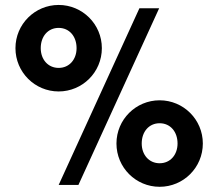

<svg xmlns="http://www.w3.org/2000/svg" viewBox="-20 -736 869 764"><path d="M213.4 0H292L613.3 -703.1H534.7ZM41.5 -544.4C41.5 -448.7 118.7 -372.1 213.4 -372.1C308.1 -372.1 385.3 -448.7 385.3 -544.4C385.3 -639.6 308.1 -716.3 213.4 -716.3C118.7 -716.3 41.5 -639.6 41.5 -544.4ZM142.1 -544.4C142.1 -591.3 170.9 -625 213.4 -625C255.9 -625 284.7 -591.3 284.7 -544.4C284.7 -499.5 255.9 -465.8 213.4 -465.8C170.9 -465.8 142.1 -499.5 142.1 -544.4ZM443.4 -165C443.4 -69.3 520.5 7.3 615.2 7.3C710 7.3 787.1 -69.3 787.1 -165C787.1 -260.3 710 -336.9 615.2 -336.9C520.5 -336.9 443.4 -260.3 443.4 -165ZM543.9 -165C543.9 -211.9 572.8 -245.6 615.2 -245.6C657.7 -245.6 686.5 -211.9 686.5 -165C686.5 -120.1 657.7 -86.4 615.2 -86.4C572.8 -86.4 543.9 -120.1 543.9 -165Z"/></svg>

Font: Faust Sans Bold
Style: Regular
Weight: 700
Designer: Andreas Faust
Version: Version 1.003;Glyphs 3.1.2 (3151)